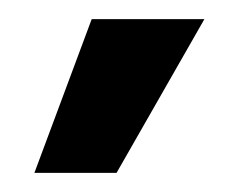

<svg xmlns="http://www.w3.org/2000/svg" viewBox="-20 -770 249 201"><path d="M76 -750H194L102 -589H16Z"/></svg>

Font: Palanquin SemiBold
Style: Regular
Weight: 600
Designer: Pria Ravichandran
Version: Version 1.0.4